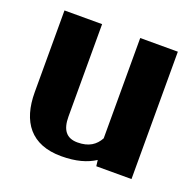

<svg xmlns="http://www.w3.org/2000/svg" viewBox="-101 -633 761 748"><g transform="rotate(20 279.5 -259.0)"><path d="M44 -189C44 -67 100 10 226 10C287 10 331 -3 365 -25L368 0H514V-528H358V-112C341 -81 314 -62 267 -62C221 -62 200 -90 200 -145V-528H44Z"/></g></svg>

Font: Aerodynamic
Style: Bd
Weight: 500
Designer: Google
Version: Version 2.000980; 2014